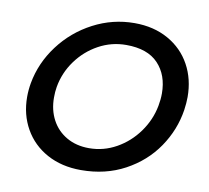

<svg xmlns="http://www.w3.org/2000/svg" viewBox="-80 -807 992 911"><g transform="rotate(10 415.5 -351.5)"><path d="M800 -352Q805 -387 805 -415Q805 -501 767.5 -569.5Q730 -638 660 -677.5Q590 -717 497 -717Q392 -717 298.5 -668Q205 -619 142 -535Q79 -451 61 -351Q55 -317 55 -284Q55 -199 93.5 -131Q132 -63 202.5 -24.5Q273 14 366 14Q484 14 577.5 -36.5Q671 -87 728 -170.5Q785 -254 800 -352ZM682 -410Q682 -382 676 -350Q663 -281 621 -222.5Q579 -164 517.5 -129.5Q456 -95 386 -95Q324 -95 277.5 -122Q231 -149 206 -196Q181 -243 181 -303Q181 -331 185 -354Q197 -424 239 -482Q281 -540 343 -574Q405 -608 476 -608Q579 -608 630.5 -553.5Q682 -499 682 -410Z"/></g></svg>

Font: Geom Medium
Style: Italic
Weight: 500
Italic angle: -10°
Version: Version 1.102